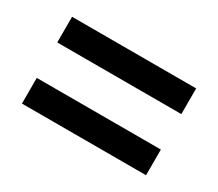

<svg xmlns="http://www.w3.org/2000/svg" viewBox="-66 -569 618 544"><g transform="rotate(30 243.0 -297.0)"><path d="M40 -355V-439H446V-355ZM40 -155V-239H446V-155Z"/></g></svg>

Font: Rokkitt SemiBold
Style: Regular
Weight: 600
Designer: Vernon Adams
Foundry: Vernon Adams
Version: Version 3.103